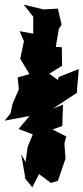

<svg xmlns="http://www.w3.org/2000/svg" viewBox="-28 -788 359 826"><path d="M221 -444 184 -471 239 -505 238 -585 212 -586 225 -664 237 -682 221 -751 168 -748 161 -747 74 -768 115 -716V-643L56 -654L75 -611L59 -535L99 -469L48 -455L53 -404L26 -341L17 -300L-8 -269L99 -289L52 -233L113 -210L91 -156L82 -91L63 -125L81 -22L75 -27L111 18L140 -39L191 -1L221 -10L254 -106L249 -170L257 -201L198 -231L240 -246L243 -338L199 -320L303 -389L304 -410L311 -491L225 -457Z"/></svg>

Font: Asimov Aggro
Style: Condensed
Weight: 500
Designer: Google
Version: Version 2.000980; 2014